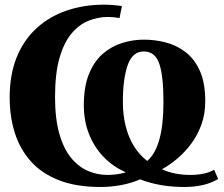

<svg xmlns="http://www.w3.org/2000/svg" viewBox="-20 -772 940 804"><path d="M877 -61 893.5 -22.5Q863 -4.5 827.8 3.2Q792.5 11 751.5 11Q700 11 653 2.8Q606 -5.5 566.5 -21Q530.5 -5 487.2 3Q444 11 401.5 11Q299.5 11 227 -17.2Q154.5 -45.5 109 -96.5Q63.5 -147.5 42 -215.8Q20.5 -284 20.5 -364Q20.5 -459.5 50 -532.2Q79.5 -605 133.2 -654Q187 -703 259.2 -727.8Q331.5 -752.5 417 -752.5Q431.5 -752.5 453.8 -750.8Q476 -749 490.5 -746.5L480.5 -696.5Q468.5 -698.5 456 -699.8Q443.5 -701 432 -701Q390.5 -701 351 -685.2Q311.5 -669.5 279.8 -632Q248 -594.5 229.2 -529.5Q210.5 -464.5 210.5 -366Q210.5 -274.5 228.5 -211.8Q246.5 -149 277.5 -111.2Q308.5 -73.5 347.8 -56.5Q387 -39.5 429.5 -39.5Q449 -39.5 468 -42Q487 -44.5 507 -50.5Q454 -73.5 414.5 -114.2Q375 -155 353 -210Q331 -265 331 -330.5Q331 -409 352.5 -462Q374 -515 410.2 -546.5Q446.5 -578 491.2 -592Q536 -606 582.5 -606Q628 -606 673.2 -594.5Q718.5 -583 756.2 -554.5Q794 -526 816.8 -475.8Q839.5 -425.5 839.5 -348Q839.5 -296 824 -252Q808.5 -208 782 -172Q755.5 -136 723.5 -108.8Q691.5 -81.5 658 -63Q685 -51 714.8 -45.2Q744.5 -39.5 778 -39.5Q805 -39.5 830.8 -44.5Q856.5 -49.5 877 -61ZM596.5 -98Q630 -126.5 647.2 -187.5Q664.5 -248.5 664.5 -345Q664.5 -454 647 -505.2Q629.5 -556.5 582 -556.5Q534.5 -556.5 514.5 -498.8Q494.5 -441 494.5 -345.5Q494.5 -290 506.5 -242.8Q518.5 -195.5 541.5 -159Q564.5 -122.5 596.5 -98Z"/></svg>

Font: Merriweather 72pt Black
Style: Regular
Weight: 900
Version: Version 2.100